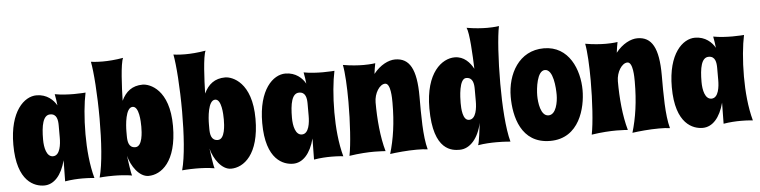

<svg xmlns="http://www.w3.org/2000/svg" viewBox="-47 -984 4925 1245"><g transform="rotate(-5 2416.0 -361.0)"><path d="M526 7C502 -80 493 -183 493 -281C493 -386 503 -485 517 -550C517 -550 485 -547 442 -547C405 -547 359 -549 317 -557C322 -531 326 -505 328 -483C308 -519 266 -560 198 -560C119 -560 21 -472 21 -253C21 -11 137 27 198 27C262 27 312 -29 337 -125L335 12C376 5 416 3 448 3C494 3 526 7 526 7ZM325 -273C325 -232 318 -157 271 -157C229 -157 216 -218 216 -270C216 -361 229 -429 276 -429C320 -429 325 -387 325 -352C325 -346 325 -341 325 -273Z M560 7C560 7 598 3 650 3C686 3 730 5 771 12C764 -1 753 -91 749 -118C766 -50 817 24 877 24C959 24 1063 -51 1063 -285C1063 -523 936 -569 890 -569C822 -569 779 -534 752 -476C754 -564 761 -717 779 -753C727 -744 681 -741 645 -741C598 -741 569 -746 569 -746C582 -681 593 -529 593 -373C593 -229 584 -80 560 7ZM759 -275C759 -316 766 -431 813 -431C855 -431 858 -333 858 -298C858 -262 855 -169 808 -169C764 -169 759 -211 759 -246C759 -251 759 -257 759 -275Z M1097 7C1097 7 1135 3 1187 3C1223 3 1267 5 1308 12C1301 -1 1290 -91 1286 -118C1303 -50 1354 24 1414 24C1496 24 1600 -51 1600 -285C1600 -523 1473 -569 1427 -569C1359 -569 1316 -534 1289 -476C1291 -564 1298 -717 1316 -753C1264 -744 1218 -741 1182 -741C1135 -741 1106 -746 1106 -746C1119 -681 1130 -529 1130 -373C1130 -229 1121 -80 1097 7ZM1296 -275C1296 -316 1303 -431 1350 -431C1392 -431 1395 -333 1395 -298C1395 -262 1392 -169 1345 -169C1301 -169 1296 -211 1296 -246C1296 -251 1296 -257 1296 -275Z M2146 7C2122 -80 2113 -183 2113 -281C2113 -386 2123 -485 2137 -550C2137 -550 2105 -547 2062 -547C2025 -547 1979 -549 1937 -557C1942 -531 1946 -505 1948 -483C1928 -519 1886 -560 1818 -560C1739 -560 1641 -472 1641 -253C1641 -11 1757 27 1818 27C1882 27 1932 -29 1957 -125L1955 12C1996 5 2036 3 2068 3C2114 3 2146 7 2146 7ZM1945 -273C1945 -232 1938 -157 1891 -157C1849 -157 1836 -218 1836 -270C1836 -361 1849 -429 1896 -429C1940 -429 1945 -387 1945 -352C1945 -346 1945 -341 1945 -273Z M2695 10C2671 -77 2672 -214 2672 -336C2672 -514 2629 -589 2535 -589C2492 -589 2437 -562 2394 -507C2397 -533 2401 -556 2405 -576C2405 -576 2376 -571 2329 -571C2293 -571 2247 -574 2195 -583C2205 -532 2210 -440 2210 -342C2210 -210 2201 -65 2186 8C2250 -2 2307 -5 2349 -5C2394 -5 2422 -2 2422 -2C2395 -96 2385 -214 2385 -322C2385 -382 2421 -438 2457 -438C2494 -438 2494 -340 2494 -311C2494 -180 2478 -75 2450 19C2491 13 2562 6 2624 6C2650 6 2675 7 2695 10Z M3234 7C3210 -80 3201 -229 3201 -373C3201 -529 3211 -681 3225 -746C3225 -746 3196 -741 3149 -741C3113 -741 3067 -744 3015 -753C3032 -718 3039 -574 3042 -484C3020 -525 2982 -569 2921 -569C2839 -569 2729 -487 2729 -253C2729 27 2856 31 2902 31C2970 31 3025 -34 3046 -132C3042 -99 3031 -3 3023 12C3064 5 3107 3 3144 3C3196 3 3234 7 3234 7ZM3033 -273C3033 -232 3026 -157 2979 -157C2937 -157 2934 -235 2934 -270C2934 -306 2937 -429 2984 -429C3028 -429 3033 -387 3033 -352C3033 -346 3033 -341 3033 -273Z M3729 -285C3729 -417 3666 -577 3502 -577C3339 -577 3261 -429 3261 -282C3261 -157 3300 25 3492 25C3683 25 3729 -172 3729 -285ZM3559 -269C3559 -224 3545 -141 3495 -141C3443 -141 3433 -232 3433 -275C3433 -320 3445 -436 3497 -436C3552 -436 3559 -315 3559 -269Z M4272 10C4248 -77 4249 -214 4249 -336C4249 -514 4206 -589 4112 -589C4069 -589 4014 -562 3971 -507C3974 -533 3978 -556 3982 -576C3982 -576 3953 -571 3906 -571C3870 -571 3824 -574 3772 -583C3782 -532 3787 -440 3787 -342C3787 -210 3778 -65 3763 8C3827 -2 3884 -5 3926 -5C3971 -5 3999 -2 3999 -2C3972 -96 3962 -214 3962 -322C3962 -382 3998 -438 4034 -438C4071 -438 4071 -340 4071 -311C4071 -180 4055 -75 4027 19C4068 13 4139 6 4201 6C4227 6 4252 7 4272 10Z M4812 7C4788 -80 4779 -183 4779 -281C4779 -386 4789 -485 4803 -550C4803 -550 4771 -547 4728 -547C4691 -547 4645 -549 4603 -557C4608 -531 4612 -505 4614 -483C4594 -519 4552 -560 4484 -560C4405 -560 4307 -472 4307 -253C4307 -11 4423 27 4484 27C4548 27 4598 -29 4623 -125L4621 12C4662 5 4702 3 4734 3C4780 3 4812 7 4812 7ZM4611 -273C4611 -232 4604 -157 4557 -157C4515 -157 4502 -218 4502 -270C4502 -361 4515 -429 4562 -429C4606 -429 4611 -387 4611 -352C4611 -346 4611 -341 4611 -273Z"/></g></svg>

Font: Spicy Rice
Style: Regular
Weight: 400
Designer: Astigmatic (AOETI)
Foundry: Astigmatic (AOETI)
Version: Version 1.000